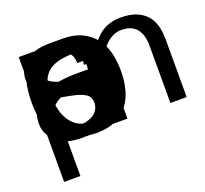

<svg xmlns="http://www.w3.org/2000/svg" viewBox="-110 -575 938 878"><g transform="rotate(-20 359.5 -136.0)"><path d="M393.6 -127Q393.6 -86.9 377 -60.5Q360.4 -34.2 333.5 -18.1Q306.6 -2 272.5 4.9Q238.3 11.7 203.1 11.7Q169.9 11.7 141.1 4.4Q112.3 -2.9 90.8 -19Q69.3 -35.2 56.6 -61.5Q43.9 -87.9 43.9 -126H123Q124 -80.1 149.4 -62.5Q174.8 -44.9 213.9 -44.9Q231.4 -44.9 249.5 -49.8Q267.6 -54.7 281.7 -64Q295.9 -73.2 304.7 -87.4Q313.5 -101.6 313.5 -121.1Q313.5 -148.4 294.4 -161.6Q275.4 -174.8 246.1 -181.6Q216.8 -188.5 183.6 -194.3Q150.4 -200.2 121.1 -213.9Q91.8 -227.5 72.8 -253.4Q53.7 -279.3 53.7 -326.2Q53.7 -347.7 61.5 -369.1Q69.3 -390.6 88.4 -407.2Q107.4 -423.8 138.7 -434.6Q169.9 -445.3 216.8 -445.3Q251 -445.3 281.2 -439.9Q311.5 -434.6 333.5 -420.9Q355.5 -407.2 368.2 -381.8Q380.9 -356.4 380.9 -317.4H301.8Q301.8 -329.1 298.8 -341.8Q295.9 -354.5 286.6 -365.7Q277.3 -377 260.3 -383.8Q243.2 -390.6 214.8 -390.6Q181.6 -390.6 157.2 -372.6Q132.8 -354.5 132.8 -326.2Q132.8 -297.9 152.3 -284.7Q171.9 -271.5 200.7 -263.7Q229.5 -255.9 263.2 -249.5Q296.9 -243.2 325.7 -230.5Q354.5 -217.8 374 -193.8Q393.6 -169.9 393.6 -127Z M410.2 -146.5Q410.2 -117.2 401.4 -88.4Q392.6 -59.6 372.1 -37.6Q351.6 -15.6 317.9 -2Q284.2 11.7 235.4 11.7Q137.7 11.7 90.8 -45.4Q43.9 -102.5 43.9 -216.8Q43.9 -332 86.4 -388.7Q128.9 -445.3 226.6 -445.3Q276.4 -445.3 311.5 -434.6Q346.7 -423.8 368.7 -404.3Q390.6 -384.8 399.4 -357.9Q408.2 -331.1 405.3 -298.8H328.1Q332 -324.2 324.2 -341.3Q316.4 -358.4 300.3 -368.7Q284.2 -378.9 263.2 -382.8Q242.2 -386.7 220.7 -386.7Q200.2 -386.7 181.6 -377.9Q163.1 -369.1 149.9 -349.1Q136.7 -329.1 128.9 -296.4Q121.1 -263.7 121.1 -216.8Q121.1 -123 150.9 -85Q180.7 -46.9 235.4 -46.9Q263.7 -46.9 282.2 -57.1Q300.8 -67.4 312 -82.5Q323.2 -97.7 327.6 -114.7Q332 -131.8 332 -146.5H410.2Z M471.7 -216.8Q471.7 -158.2 454.6 -115.2Q437.5 -72.3 408.7 -43.9Q379.9 -15.6 340.8 -2Q301.8 11.7 257.8 11.7Q212.9 11.7 173.8 -2Q134.8 -15.6 106 -43.9Q77.1 -72.3 60.5 -115.2Q43.9 -158.2 43.9 -216.8Q43.9 -275.4 60.5 -318.4Q77.1 -361.3 106 -389.6Q134.8 -418 173.8 -431.6Q212.9 -445.3 257.8 -445.3Q301.8 -445.3 340.8 -431.6Q379.9 -418 408.7 -389.6Q437.5 -361.3 454.6 -318.4Q471.7 -275.4 471.7 -216.8ZM389.6 -216.8Q389.6 -247.1 381.8 -278.3Q374 -309.6 357.9 -334.5Q341.8 -359.4 316.9 -375Q292 -390.6 257.8 -390.6Q222.7 -390.6 197.3 -375Q171.9 -359.4 155.8 -334.5Q139.6 -309.6 131.8 -278.3Q124 -247.1 124 -216.8Q124 -185.5 131.8 -155.3Q139.6 -125 155.8 -100.1Q171.9 -75.2 197.3 -60.1Q222.7 -44.9 257.8 -44.9Q292 -44.9 316.9 -60.1Q341.8 -75.2 357.9 -100.1Q374 -125 381.8 -155.3Q389.6 -185.5 389.6 -216.8Z M639.6 0V-281.2Q639.6 -331.1 616.2 -360.8Q592.8 -390.6 542 -390.6Q518.6 -390.6 498 -379.9Q477.5 -369.1 462.4 -353Q447.3 -336.9 439 -317.9Q430.7 -298.8 430.7 -281.2V0H351.6V-281.2Q351.6 -301.8 344.7 -321.8Q337.9 -341.8 325.7 -356.9Q313.5 -372.1 295.4 -381.3Q277.3 -390.6 255.9 -390.6Q230.5 -390.6 209 -379.9Q187.5 -369.1 171.9 -353Q156.2 -336.9 147.5 -317.4Q138.7 -297.9 138.7 -281.2V0H59.6V-434.6H138.7V-375Q162.1 -406.2 193.4 -425.8Q224.6 -445.3 267.6 -445.3Q298.8 -445.3 321.8 -440.4Q344.7 -435.5 361.8 -426.3Q378.9 -417 391.6 -402.3Q404.3 -387.7 416 -369.1Q445.3 -410.2 480.5 -427.7Q515.6 -445.3 556.6 -445.3Q609.4 -445.3 641.6 -429.7Q673.8 -414.1 690.9 -389.6Q708 -365.2 713.4 -336.4Q718.8 -307.6 718.8 -281.2V0Z M477.5 -216.8Q477.5 -168.9 466.8 -127Q456.1 -85 431.6 -53.7Q407.2 -22.5 369.1 -4.4Q331.1 13.7 275.4 13.7Q231.4 13.7 199.2 -4.4Q167 -22.5 138.7 -44.9V172.9H59.6V-434.6H138.7V-378.9Q169.9 -407.2 200.7 -426.3Q231.4 -445.3 275.4 -445.3Q331.1 -445.3 369.1 -427.2Q407.2 -409.2 431.6 -378.4Q456.1 -347.7 466.8 -306.2Q477.5 -264.6 477.5 -216.8ZM393.6 -216.8Q393.6 -250 386.7 -281.2Q379.9 -312.5 364.3 -336.9Q348.6 -361.3 324.7 -376Q300.8 -390.6 266.6 -390.6Q231.4 -390.6 207.5 -376Q183.6 -361.3 168 -336.9Q152.3 -312.5 145.5 -281.2Q138.7 -250 138.7 -216.8Q138.7 -182.6 145.5 -151.9Q152.3 -121.1 168 -96.7Q183.6 -72.3 207.5 -58.1Q231.4 -43.9 266.6 -43.9Q300.8 -43.9 324.7 -58.1Q348.6 -72.3 364.3 -96.7Q379.9 -121.1 386.7 -151.9Q393.6 -182.6 393.6 -216.8Z M351.6 0Q347.7 -16.6 345.2 -31.2Q342.8 -45.9 340.8 -62.5Q310.5 -24.4 281.2 -6.3Q252 11.7 209 11.7Q180.7 11.7 151.4 3.9Q122.1 -3.9 97.7 -19.5Q73.2 -35.2 57.6 -58.6Q42 -82 42 -114.3Q42 -164.1 64.5 -194.8Q86.9 -225.6 121.6 -243.2Q156.2 -260.7 198.2 -267.1Q240.2 -273.4 278.3 -273.4H337.9Q340.8 -297.9 338.4 -318.4Q335.9 -338.9 325.2 -354Q314.5 -369.1 294.4 -377.9Q274.4 -386.7 243.2 -386.7Q226.6 -386.7 209.5 -383.3Q192.4 -379.9 178.2 -371.6Q164.1 -363.3 155.3 -350.1Q146.5 -336.9 146.5 -317.4H65.4Q65.4 -355.5 80.6 -380.4Q95.7 -405.3 120.6 -419.9Q145.5 -434.6 176.8 -439.9Q208 -445.3 240.2 -445.3Q261.7 -445.3 287.6 -442.9Q313.5 -440.4 337.4 -432.6Q361.3 -424.8 380.4 -410.6Q399.4 -396.5 408.2 -372.1Q411.1 -364.3 413.1 -352.1Q415 -339.8 415.5 -325.2Q416 -310.5 416.5 -294.4Q417 -278.3 417 -264.6V-122.1Q417 -107.4 417.5 -89.8Q418 -72.3 419.4 -55.2Q420.9 -38.1 422.9 -23.4Q424.8 -8.8 428.7 0ZM336.9 -213.9Q329.1 -214.8 315.4 -215.8Q301.8 -216.8 293 -216.8Q271.5 -216.8 242.2 -212.9Q212.9 -209 186.5 -198.7Q160.2 -188.5 141.6 -170.4Q123 -152.3 123 -124Q123 -87.9 148.4 -67.4Q173.8 -46.9 209 -46.9Q250 -46.9 274.9 -60.1Q299.8 -73.2 313.5 -96.2Q327.1 -119.1 332 -149.4Q336.9 -179.7 336.9 -213.9Z M298.8 -364.3Q213.9 -364.3 176.3 -331.5Q138.7 -298.8 138.7 -243.2V0H59.6V-434.6H138.7V-375Q147.5 -389.6 157.7 -400.4Q168 -411.1 185.5 -418.9Q203.1 -426.8 230 -430.7Q256.8 -434.6 298.8 -434.6V-364.3Z M393.6 -127Q393.6 -86.9 377 -60.5Q360.4 -34.2 333.5 -18.1Q306.6 -2 272.5 4.9Q238.3 11.7 203.1 11.7Q169.9 11.7 141.1 4.4Q112.3 -2.9 90.8 -19Q69.3 -35.2 56.6 -61.5Q43.9 -87.9 43.9 -126H123Q124 -80.1 149.4 -62.5Q174.8 -44.9 213.9 -44.9Q231.4 -44.9 249.5 -49.8Q267.6 -54.7 281.7 -64Q295.9 -73.2 304.7 -87.4Q313.5 -101.6 313.5 -121.1Q313.5 -148.4 294.4 -161.6Q275.4 -174.8 246.1 -181.6Q216.8 -188.5 183.6 -194.3Q150.4 -200.2 121.1 -213.9Q91.8 -227.5 72.8 -253.4Q53.7 -279.3 53.7 -326.2Q53.7 -347.7 61.5 -369.1Q69.3 -390.6 88.4 -407.2Q107.4 -423.8 138.7 -434.6Q169.9 -445.3 216.8 -445.3Q251 -445.3 281.2 -439.9Q311.5 -434.6 333.5 -420.9Q355.5 -407.2 368.2 -381.8Q380.9 -356.4 380.9 -317.4H301.8Q301.8 -329.1 298.8 -341.8Q295.9 -354.5 286.6 -365.7Q277.3 -377 260.3 -383.8Q243.2 -390.6 214.8 -390.6Q181.6 -390.6 157.2 -372.6Q132.8 -354.5 132.8 -326.2Q132.8 -297.9 152.3 -284.7Q171.9 -271.5 200.7 -263.7Q229.5 -255.9 263.2 -249.5Q296.9 -243.2 325.7 -230.5Q354.5 -217.8 374 -193.8Q393.6 -169.9 393.6 -127Z M351.6 0Q347.7 -16.6 345.2 -31.2Q342.8 -45.9 340.8 -62.5Q310.5 -24.4 281.2 -6.3Q252 11.7 209 11.7Q180.7 11.7 151.4 3.9Q122.1 -3.9 97.7 -19.5Q73.2 -35.2 57.6 -58.6Q42 -82 42 -114.3Q42 -164.1 64.5 -194.8Q86.9 -225.6 121.6 -243.2Q156.2 -260.7 198.2 -267.1Q240.2 -273.4 278.3 -273.4H337.9Q340.8 -297.9 338.4 -318.4Q335.9 -338.9 325.2 -354Q314.5 -369.1 294.4 -377.9Q274.4 -386.7 243.2 -386.7Q226.6 -386.7 209.5 -383.3Q192.4 -379.9 178.2 -371.6Q164.1 -363.3 155.3 -350.1Q146.5 -336.9 146.5 -317.4H65.4Q65.4 -355.5 80.6 -380.4Q95.7 -405.3 120.6 -419.9Q145.5 -434.6 176.8 -439.9Q208 -445.3 240.2 -445.3Q261.7 -445.3 287.6 -442.9Q313.5 -440.4 337.4 -432.6Q361.3 -424.8 380.4 -410.6Q399.4 -396.5 408.2 -372.1Q411.1 -364.3 413.1 -352.1Q415 -339.8 415.5 -325.2Q416 -310.5 416.5 -294.4Q417 -278.3 417 -264.6V-122.1Q417 -107.4 417.5 -89.8Q418 -72.3 419.4 -55.2Q420.9 -38.1 422.9 -23.4Q424.8 -8.8 428.7 0ZM336.9 -213.9Q329.1 -214.8 315.4 -215.8Q301.8 -216.8 293 -216.8Q271.5 -216.8 242.2 -212.9Q212.9 -209 186.5 -198.7Q160.2 -188.5 141.6 -170.4Q123 -152.3 123 -124Q123 -87.9 148.4 -67.4Q173.8 -46.9 209 -46.9Q250 -46.9 274.9 -60.1Q299.8 -73.2 313.5 -96.2Q327.1 -119.1 332 -149.4Q336.9 -179.7 336.9 -213.9Z"/></g></svg>

Font: Myanmar PaOh One
Style: Regular
Weight: 400
Designer: Debbi Hosken
Foundry: SIL
Version: Version 2.8